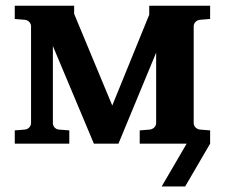

<svg xmlns="http://www.w3.org/2000/svg" viewBox="-20 -508 795 679"><path d="M634.8 151.4H551.8L640.1 0H474.1V-46.9L509.8 -49.8Q519 -50.8 525.6 -57.4Q532.2 -64 532.2 -73.2V-321.8L398.9 0H312L167 -345.2V-73.2Q167 -64 172.9 -57.4Q178.7 -50.8 188 -49.8L225.1 -46.9V0H32.2V-46.9L67.9 -49.8Q77.1 -50.8 83.5 -57.4Q89.8 -64 89.8 -73.2V-415Q89.8 -423.8 83.5 -430.4Q77.1 -437 67.9 -438L32.2 -440.9V-487.8H242.2V-459L377 -134.8L507.8 -456.1V-487.8H723.1V-440.9L687 -438Q677.7 -437 671.4 -430.4Q665 -423.8 665 -415V-73.2Q665 -64 671.4 -57.4Q677.7 -50.8 687 -49.8L723.1 -46.9V0Z"/></svg>

Font: Charis SIL CyrE
Style: Bold
Weight: 700
Foundry: SIL International
Version: Version 5.000